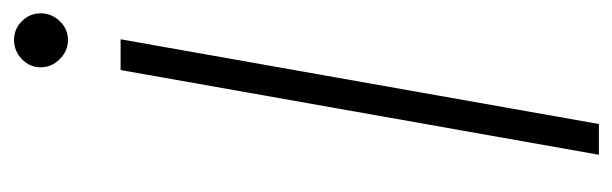

<svg xmlns="http://www.w3.org/2000/svg" viewBox="-328 -568 896 281"><g transform="rotate(-90 120.5 -428.0)"><path d="M34 0 158 -700H203L79 0ZM202 -777Q186 -777 174 -789Q162 -801 162 -817Q162 -833 174 -844.5Q186 -856 202 -856Q218 -856 229.5 -844.5Q241 -833 241 -817Q241 -801 229.5 -789Q218 -777 202 -777Z"/></g></svg>

Font: DM Sans 12pt ExtraLight
Style: Italic
Weight: 250
Italic angle: -10°
Version: Version 4.004;gftools[0.9.30]